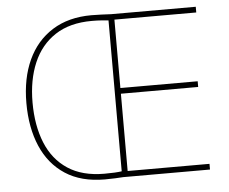

<svg xmlns="http://www.w3.org/2000/svg" viewBox="-51 -776 1002 839"><g transform="rotate(-5 449.5 -357.0)"><path d="M379 -717Q404 -717 422 -716Q440 -715 466 -714H837V-689H478V-389H817V-364H478V-25H837V0H456Q440 1 420.5 2Q401 3 376 3Q272 3 202.5 -42.5Q133 -88 98 -169.5Q63 -251 63 -359Q63 -467 100 -547.5Q137 -628 208 -672.5Q279 -717 379 -717ZM379 -692Q282 -692 218 -650Q154 -608 122 -533Q90 -458 90 -359Q90 -258 121 -182Q152 -106 215.5 -64Q279 -22 376 -22Q401 -22 420 -23Q439 -24 452 -26V-688Q441 -689 422.5 -690.5Q404 -692 379 -692Z"/></g></svg>

Font: Noto Sans Devanagari Thin
Style: Regular
Weight: 100
Designer: Jelle Bosma - Monotype Design Team
Foundry: Monotype Imaging Inc.
Version: Version 2.004; ttfautohint (v1.8.4.7-5d5b)